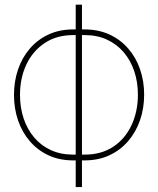

<svg xmlns="http://www.w3.org/2000/svg" viewBox="-20 -761 666 811"><path d="M289.1 -636.7H336.9Q395.5 -636.7 441.9 -615.5Q488.3 -594.2 521.2 -556.4Q554.2 -518.6 571.5 -468.5Q588.9 -418.5 588.9 -361.3Q588.9 -303.7 571.5 -253.4Q554.2 -203.1 521.2 -164.8Q488.3 -126.5 441.9 -105Q395.5 -83.5 336.9 -83.5H289.1Q231 -83.5 184.8 -105Q138.7 -126.5 106 -164.6Q73.2 -202.6 56.2 -252.7Q39.1 -302.7 39.1 -360.4Q39.1 -417.5 56.2 -467.5Q73.2 -517.6 106 -555.7Q138.7 -593.8 184.8 -615.2Q231 -636.7 289.1 -636.7ZM289.1 -612.8Q219.2 -612.8 168.7 -579.1Q118.2 -545.4 91.3 -488.3Q64.5 -431.2 64.5 -360.4Q64.5 -306.6 79.8 -260.7Q95.2 -214.8 124.3 -180.4Q153.3 -146 194.8 -127Q236.3 -107.9 289.1 -107.9H337.9Q408.2 -107.9 458.5 -141.4Q508.8 -174.8 535.6 -232.4Q562.5 -290 562.5 -361.3Q562.5 -414.6 547.1 -460.2Q531.7 -505.9 502.7 -540Q473.6 -574.2 432.1 -593.5Q390.6 -612.8 337.9 -612.8ZM326.2 -741.2V29.3H299.8V-741.2Z"/></svg>

Font: Roboto Condensed Thin
Style: Regular
Weight: 250
Width: 3
Designer: Christian Robertson
Foundry: Google
Version: Version 3.009; 2024